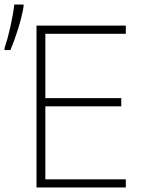

<svg xmlns="http://www.w3.org/2000/svg" viewBox="-44 -827 664 847"><path d="M-24 -614V-606H2C24 -658 51 -740 60 -798V-807H19C12 -745 -7 -665 -24 -614ZM117 0H511V-36H156V-358H491V-394H156V-678H511V-714H117Z"/></svg>

Font: Noto Sans Mono ExtraLight
Style: Regular
Weight: 200
Designer: Monotype Design Team
Foundry: Monotype Imaging Inc.
Version: Version 2.014